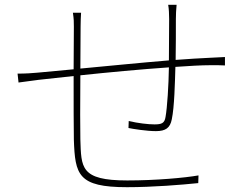

<svg xmlns="http://www.w3.org/2000/svg" viewBox="-20 -778 1040 798"><path d="M53 -472 57 -435C85 -439 109 -442 139 -446L286 -462C286 -356 286 -240 287 -197C292 -52 304 0 508 0C615 0 737 -10 804 -17L805 -49C749 -39 628 -28 509 -28C313 -28 318 -82 314 -199C313 -233 313 -350 314 -465C427 -477 566 -490 682 -498C681 -426 675 -330 668 -292C664 -266 652 -261 622 -261C596 -261 553 -266 515 -275L514 -246C533 -242 590 -233 628 -233C668 -233 687 -246 694 -282C705 -334 707 -435 709 -500C766 -504 817 -507 855 -507C879 -507 902 -507 915 -506V-541C898 -540 880 -539 855 -538C812 -536 762 -533 710 -529C711 -580 711 -650 711 -699C711 -716 712 -740 714 -758H679C682 -742 683 -718 683 -699L682 -527C560 -517 423 -503 314 -493L315 -667C315 -686 316 -712 317 -725H283C287 -699 287 -686 287 -667L286 -490L136 -476C115 -474 87 -472 53 -472Z"/></svg>

Font: Harano Aji Gothic K1 ExtraLight
Style: Regular
Weight: 250
Foundry: Masamichi Hosoda
Version: HaranoAjiGothicK1-ExtraLight version 20230610;ttx 4.39.4